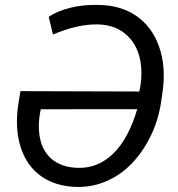

<svg xmlns="http://www.w3.org/2000/svg" viewBox="-20 -740 715 770"><path d="M375 -720.2Q464.8 -719.2 527.6 -675.5Q590.3 -631.8 617.9 -553.2Q645.5 -474.6 632.8 -377.9L627 -336.4Q612.8 -235.8 562 -153.8Q511.2 -71.8 440.2 -30.3Q369.1 11.2 288.6 9.8Q203.1 7.8 145.5 -33Q87.9 -73.7 63.7 -147.2Q39.6 -220.7 52.2 -314L62 -374.5L538.6 -373L540 -378.9Q550.3 -427.2 545.9 -474.1Q538.6 -550.3 492.4 -595.5Q446.3 -640.6 372.1 -642.1Q291 -643.6 192.4 -601.6L175.3 -672.4Q208.5 -695.3 260.3 -708.5Q312 -721.7 375 -720.2ZM292.5 -66.9Q373 -64.5 434.3 -124.3Q495.6 -184.1 530.3 -302.2L143.6 -301.8L140.1 -284.7Q132.8 -241.2 137.7 -202.1Q145.5 -139.2 185.5 -103.8Q225.6 -68.4 292.5 -66.9Z"/></svg>

Font: Roboto
Style: Italic
Weight: 400
Italic angle: -12°
Designer: Google
Version: Version 2.134; 2016; ttfautohint (v1.6)